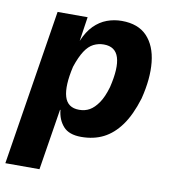

<svg xmlns="http://www.w3.org/2000/svg" viewBox="-84 -582 739 831"><g transform="rotate(10 285.5 -167.0)"><path d="M-5 180 104 -504H236L220 -397Q238 -440 263.5 -465.5Q289 -491 320 -502.5Q351 -514 385 -514Q457 -514 496 -473Q535 -432 542.5 -360.5Q550 -289 527 -198Q504 -123 471 -77.5Q438 -32 395.5 -10.5Q353 11 298 11Q244 11 219 -17.5Q194 -46 190 -88L188 -89L145 180ZM269 -103Q295 -103 315 -114.5Q335 -126 353 -152Q371 -178 384 -223Q405 -310 391 -355Q377 -400 326 -400Q302 -400 281 -389.5Q260 -379 243 -353Q226 -327 211 -282Q191 -195 204.5 -149Q218 -103 269 -103Z"/></g></svg>

Font: Nunito Sans 7pt Condensed ExtraBold
Style: Italic
Weight: 800
Width: 3
Italic angle: -9°
Designer: Vernon Adams
Foundry: Vernon Adams
Version: Version 3.101;gftools[0.9.27]